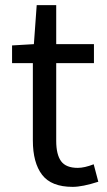

<svg xmlns="http://www.w3.org/2000/svg" viewBox="-20 -715 417 748"><path d="M108 -168V-469H27V-538L112 -543L123 -695H199V-543H346V-469H199V-166Q199 -113 218 -87Q237 -61 283 -61Q309 -61 345 -75L363 -7Q301 13 263 13Q180 13 144 -34Q108 -81 108 -168Z"/></svg>

Font: Noto Sans SC
Style: Regular
Weight: 400
Designer: Ryoko NISHIZUKA ____ (kana & ideographs); Paul D. Hunt (Latin, Greek & Cyrillic); Wenlong ZHANG ___ (bopomofo); Sandoll 
Foundry: Adobe Systems Incorporated
Version: Version 1.004